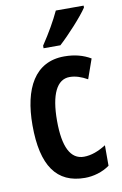

<svg xmlns="http://www.w3.org/2000/svg" viewBox="-88 -816 555 877"><g transform="rotate(-10 190.0 -378.0)"><path d="M364 -757V-766H235C214 -721 186 -672 150 -618V-606H228C272 -646 338 -718 364 -757ZM234 10C273 10 316 -2 349 -26V-121C314 -99 280 -86 246 -86C184 -86 153 -147 153 -269C153 -391 185 -456 244 -456C271 -456 298 -447 326 -431L358 -522C324 -542 285 -553 236 -553C100 -553 39 -439 39 -268C39 -80 103 10 234 10Z"/></g></svg>

Font: Noto Sans Georgian ExtraCondensed SemiBold
Style: Regular
Weight: 600
Width: 2
Designer: Monotype Design Team, Akaki Razmadze
Foundry: Google LLC
Version: Version 2.005